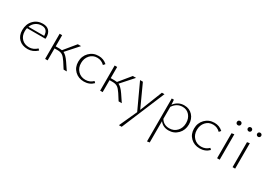

<svg xmlns="http://www.w3.org/2000/svg" viewBox="-4 -1519 3744 2708"><g transform="rotate(30 1868.0 -164.5)"><path d="M383 -82 404 -60Q335 4 251 4Q161 4 107 -49Q53 -102 53 -191Q53 -290 112.5 -352.5Q172 -415 263 -415Q331 -415 365.5 -377Q400 -339 400 -272Q400 -256 398 -248H98Q92 -222 92 -195Q92 -120 137 -74Q182 -28 257 -28Q323 -28 383 -82ZM262 -384Q208 -384 166.5 -355Q125 -326 106 -275H362Q360 -384 262 -384Z M811 -116 889 0H837L773 -100Q737 -155 706.5 -175Q676 -195 626 -195H577V0H536V-410H577V-228H638Q660 -228 680 -225L832 -410H885L711 -215Q757 -195 811 -116Z M1167 4Q1077 4 1018.5 -53Q960 -110 960 -200Q960 -292 1020.5 -353.5Q1081 -415 1172 -415Q1252 -415 1310 -362L1285 -333Q1235 -383 1167 -383Q1095 -383 1049.5 -331.5Q1004 -280 1004 -204Q1004 -126 1052 -77Q1100 -28 1173 -28Q1245 -28 1296 -79L1318 -57Q1258 4 1167 4Z M1707 -116 1785 0H1733L1669 -100Q1633 -155 1602.5 -175Q1572 -195 1522 -195H1473V0H1432V-410H1473V-228H1534Q1556 -228 1576 -225L1728 -410H1781L1607 -215Q1653 -195 1707 -116Z M2201 -411H2243L1950 289H1905L2036 1L1845 -411H1891L2057 -48Z M2565 -415Q2650 -415 2702.5 -358Q2755 -301 2755 -213Q2755 -120 2695 -58Q2635 4 2545 4Q2454 4 2403 -64V283L2362 289V-410H2397L2402 -331Q2465 -415 2565 -415ZM2539 -27Q2614 -27 2662.5 -78.5Q2711 -130 2711 -210Q2711 -286 2668 -335.5Q2625 -385 2556 -385Q2461 -385 2403 -297V-102Q2449 -27 2539 -27Z M3053 4Q2963 4 2904.5 -53Q2846 -110 2846 -200Q2846 -292 2906.5 -353.5Q2967 -415 3058 -415Q3138 -415 3196 -362L3171 -333Q3121 -383 3053 -383Q2981 -383 2935.5 -331.5Q2890 -280 2890 -204Q2890 -126 2938 -77Q2986 -28 3059 -28Q3131 -28 3182 -79L3204 -57Q3144 4 3053 4Z M3358 -549Q3342 -549 3332.5 -558.5Q3323 -568 3323 -583Q3323 -599 3332.5 -608.5Q3342 -618 3358 -618Q3373 -618 3383 -608.5Q3393 -599 3393 -583Q3393 -568 3383 -558.5Q3373 -549 3358 -549ZM3337 0V-407L3379 -414V0Z M3557.5 -559.5Q3548 -550 3534 -550Q3520 -550 3510 -559.5Q3500 -569 3500 -583Q3500 -597 3510 -606.5Q3520 -616 3534 -616Q3548 -616 3557.5 -606.5Q3567 -597 3567 -583Q3567 -569 3557.5 -559.5ZM3709.5 -559.5Q3700 -550 3686 -550Q3672 -550 3662.5 -559.5Q3653 -569 3653 -583Q3653 -597 3662.5 -606.5Q3672 -616 3686 -616Q3700 -616 3709.5 -606.5Q3719 -597 3719 -583Q3719 -569 3709.5 -559.5ZM3589 0V-407L3631 -414V0Z"/></g></svg>

Font: EauTest Light
Style: Regular
Weight: 300
Designer: Christian Thalmann (Catharsis Fonts)
Version: Version 0.001;PS 000.001;hotconv 1.0.88;makeotf.lib2.5.64775